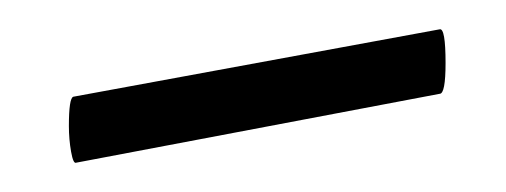

<svg xmlns="http://www.w3.org/2000/svg" viewBox="-20 -278 345 131"><path d="M27 -192Q27 -211 30 -212L280 -258Q284 -259 284 -235Q284 -214 280 -214L32 -167Q30 -166 28.5 -174.5Q27 -183 27 -192Z"/></svg>

Font: Cormorant Garamond
Style: Italic
Weight: 400
Italic angle: -10°
Designer: Christian Thalmann (Catharsis Fonts)
Foundry: Catharsis Fonts
Version: Version 4.000